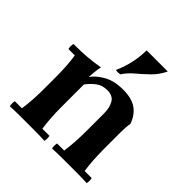

<svg xmlns="http://www.w3.org/2000/svg" viewBox="-187 -850 996 996"><g transform="rotate(45 311.0 -351.5)"><path d="M32 2Q28 -17 32 -35H84Q89 -69 91.5 -107Q94 -145 94 -190V-270Q94 -359 84 -423H37Q33 -442 37 -460Q95 -460 136 -463.5Q177 -467 224 -475Q220 -462 218 -439.5Q216 -417 214 -395L224 -350V-190Q224 -145 226.5 -107Q229 -69 234 -35H286Q290 -17 286 2Q252 0 219 0Q186 0 159 0Q132 0 99.5 0Q67 0 32 2ZM342 2Q338 -17 342 -35H394Q399 -69 401.5 -107Q404 -145 404 -190V-318Q404 -359 388 -387Q372 -415 331 -415Q296 -415 271.5 -397.5Q247 -380 224 -350L214 -395Q236 -426 279 -450.5Q322 -475 388 -475Q450 -475 486 -450Q522 -425 539 -376Q536 -361 535 -341Q534 -321 534 -306V-190Q534 -145 536.5 -107Q539 -69 544 -35H596Q600 -17 596 2Q562 0 529 0Q496 0 469 0Q442 0 409.5 0Q377 0 342 2ZM484 -705Q464 -663 433 -633Q402 -603 371 -577Q340 -551 320 -520Q304 -517 288 -520Q311 -572 320 -618.5Q329 -665 329 -705Z"/></g></svg>

Font: Poltawski Nowy
Style: Bold
Weight: 700
Designer: Adam Pótawski, Mateusz Machalski, Borys Kosmynka, Ania Wieluska
Foundry: Capitalics.wtf
Version: Version 1.001;gftools[0.9.25]